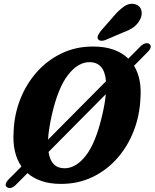

<svg xmlns="http://www.w3.org/2000/svg" viewBox="-20 -954 811 1007"><path d="M17 27.5Q7.5 23 10.2 11Q13 -1 25.5 -13.5L92.5 -81Q43.5 -151.5 51.5 -265.5Q55 -354 86.5 -434Q118 -514 173.2 -576.2Q228.5 -638.5 303.2 -674.2Q378 -710 467.5 -710Q529.5 -710 575.8 -693.5Q622 -677 653 -646.5L717 -711Q728.5 -722.5 741.2 -726.2Q754 -730 763 -723.5Q772 -717.5 770.2 -706.5Q768.5 -695.5 756.5 -683.5L683 -609Q724.5 -541 716.5 -437Q712.5 -347.5 681.2 -267Q650 -186.5 595 -124Q540 -61.5 465.2 -25.5Q390.5 10.5 300 10.5Q242.5 10.5 198.8 -4.2Q155 -19 124 -46L64 14.5Q51 27.5 38.5 31.2Q26 35 17 27.5ZM252.5 -354Q235 -277 232 -221.5L536 -528Q527.5 -628 449 -628Q389.5 -628 337.2 -561.5Q285 -495 252.5 -354ZM318.5 -71.5Q378.5 -71.5 430.2 -137.8Q482 -204 515.5 -347.5Q530.5 -410.5 535 -460L234.5 -157Q247.5 -71.5 318.5 -71.5ZM574.5 -867Q604 -902 632 -921Q660 -940 690 -931.5Q715.5 -923.5 721.5 -899.5Q727.5 -875.5 714 -850.5Q701 -826 679.8 -810.8Q658.5 -795.5 621 -782L532.5 -744Q520 -739 508.8 -740.5Q497.5 -742 493.5 -750Q489.5 -759.5 494.8 -770Q500 -780.5 509 -792Z"/></svg>

Font: Fraunces 144pt SuperSoft
Style: Bold Italic
Weight: 700
Italic angle: -16°
Version: Version 1.000;[0bf87f6ff]